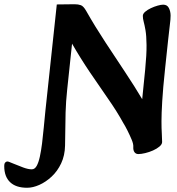

<svg xmlns="http://www.w3.org/2000/svg" viewBox="-152 -716 835 906"><path d="M-24 170Q-77 170 -104.5 143.5Q-132 117 -132 68Q-132 55 -127 50.5Q-122 46 -118 46Q-113 46 -107.5 48.5Q-102 51 -89 56Q-65 66 -42 74.5Q-19 83 -2 83Q12 83 21 67Q30 51 36 23.5Q42 -4 46.5 -39.5Q51 -75 54.5 -114Q58 -153 62 -191L116 -695L200 -696Q217 -696 229.5 -691.5Q242 -687 255 -664Q297 -590 345 -517Q393 -444 438.5 -375.5Q484 -307 519 -248L533 -387Q540 -459 539.5 -503.5Q539 -548 534.5 -573.5Q530 -599 526 -613.5Q522 -628 522 -641Q522 -651 533 -660.5Q544 -670 560 -677.5Q576 -685 592 -689.5Q608 -694 618 -694Q637 -694 645 -678Q653 -662 653 -642Q653 -625 649.5 -599Q646 -573 641 -524L627 -392Q617 -298 613.5 -238.5Q610 -179 610 -144Q610 -109 611.5 -87Q613 -65 613 -46Q613 -35 600.5 -24.5Q588 -14 570 -6Q552 2 533 6.5Q514 11 501 11Q489 11 482.5 2Q476 -7 477 -23Q478 -36 469.5 -56.5Q461 -77 450 -99Q439 -121 429 -137Q400 -190 358 -250Q316 -310 271.5 -376Q227 -442 188 -510L165 -293Q159 -237 157.5 -185.5Q156 -134 156 -94Q156 -54 155 -29Q154 18 136.5 55Q119 92 91.5 117.5Q64 143 33.5 156.5Q3 170 -24 170Z"/></svg>

Font: Alkatra Medium
Style: Regular
Weight: 500
Designer: Suman Bhandary
Version: Version 1.100;gftools[0.9.22]